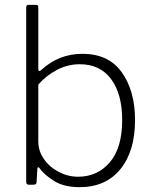

<svg xmlns="http://www.w3.org/2000/svg" viewBox="-20 -762 634 792"><path d="M100 0H116C122 0 126 -1 128 -3C130 -5 131 -8.7 131 -14L134 -64C134 -69.3 135.3 -72 138 -72C140 -72 142 -70.3 144 -67C157.3 -49 177.3 -31.7 204 -15C230.7 1.7 265.7 10 309 10C380.3 10 436.2 -14.7 476.5 -64C516.8 -113.3 537 -181 537 -267C537 -347 518.8 -412.5 482.5 -463.5C446.2 -514.5 392 -540 320 -540C255.3 -540 199 -518 151 -474C147.7 -470.7 144.7 -469 142 -469C139.3 -469 138 -472.3 138 -479V-730C138 -734.7 137.3 -737.8 136 -739.5C134.7 -741.2 132.3 -742 129 -742H98C91.3 -742 88 -738.3 88 -731V-14C88 -8.7 88.8 -5 90.5 -3C92.2 -1 95.3 0 100 0ZM138 -178V-413C159.3 -437.7 184.8 -457.8 214.5 -473.5C244.2 -489.2 275.7 -497 309 -497C365 -497 408.2 -476.5 438.5 -435.5C468.8 -394.5 484 -338.3 484 -267C484 -190.3 467 -132.2 433 -92.5C399 -52.8 355.3 -33 302 -33C274.7 -33 248.3 -39.5 223 -52.5C197.7 -65.5 177.2 -83.2 161.5 -105.5C145.8 -127.8 138 -152 138 -178Z"/></svg>

Font: Libre Franklin ExtraLight
Style: Regular
Weight: 275
Designer: Pablo Impallari, Rodrigo Fuenzalida
Foundry: Impallari Type
Version: Version 1.002; ttfautohint (v1.5)